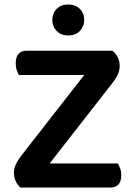

<svg xmlns="http://www.w3.org/2000/svg" viewBox="-20 -835 599 855"><path d="M71 0Q58 -11 50 -28Q42 -45 42 -66Q42 -86 51.5 -105Q61 -124 75 -142L355 -501H64Q59 -510 54.5 -523Q50 -536 50 -553Q50 -581 62.5 -595Q75 -609 98 -609H481Q513 -582 513 -541Q513 -521 504.5 -503Q496 -485 482 -467L201 -107H505Q510 -98 515 -85Q520 -72 520 -55Q520 -27 507.5 -13.5Q495 0 473 0ZM355 -746Q355 -717 335.5 -697Q316 -677 284 -677Q252 -677 232.5 -697Q213 -717 213 -746Q213 -776 232.5 -795.5Q252 -815 284 -815Q316 -815 335.5 -795.5Q355 -776 355 -746Z"/></svg>

Font: Baloo Chettan 2 SemiBold
Style: Regular
Weight: 600
Designer: Maithili Shingre, Unnati Kotecha and Ek Type
Foundry: Ek Type
Version: Version 1.640;hotconv 1.0.111;makeotfexe 2.5.65597; ttfautoh